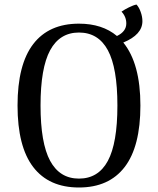

<svg xmlns="http://www.w3.org/2000/svg" viewBox="-20 -811 694 844"><path d="M606 -717.8Q606 -658.7 522 -624Q597.2 -531.7 597.2 -347.2Q597.2 -167 528.1 -76.9Q459 13.2 327.1 13.2Q194.8 13.2 126 -76.7Q57.1 -166.5 57.1 -347.2Q57.1 -527.3 126 -617.2Q194.8 -707 327.1 -707Q429.7 -707 494.1 -652.8Q535.2 -672.4 535.2 -708Q535.2 -737.3 514.2 -759.8Q526.4 -768.6 546.6 -778.6Q566.9 -788.6 580.1 -791Q591.3 -778.8 598.6 -758.1Q606 -737.3 606 -717.8ZM327.1 -25.9Q412.1 -25.9 454.1 -103.8Q496.1 -181.6 496.1 -347.2Q496.1 -512.7 454.1 -590.3Q412.1 -668 327.1 -668Q242.7 -668 200.4 -590.1Q158.2 -512.2 158.2 -347.2Q158.2 -182.1 200.4 -104Q242.7 -25.9 327.1 -25.9Z"/></svg>

Font: Arima Madurai Medium
Style: Regular
Weight: 500
Designer: Joana Correia and Natanael Gama
Foundry: NDISCOVER
Version: Version 1.019;PS 001.019;hotconv 1.0.88;makeotf.lib2.5.64775